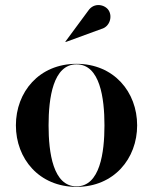

<svg xmlns="http://www.w3.org/2000/svg" viewBox="-20 -719 596 749"><path d="M375.5 -606C408 -614.5 419.5 -654 404 -678.5C390.5 -700.5 347.5 -712 324 -677L235 -556.5L236 -555ZM42 -230C42 -100 132.5 10 278.5 10C424.5 10 515 -100 515 -230C515 -360 424.5 -470 278.5 -470C132.5 -470 42 -360 42 -230ZM169.5 -230C169.5 -336.5 187 -468 278.5 -468C370 -468 387.5 -336.5 387.5 -230C387.5 -123.5 370 8 278.5 8C187 8 169.5 -123.5 169.5 -230Z"/></svg>

Font: Bodoni* 96pt Medium
Style: Regular
Weight: 500
Version: Version 2.3